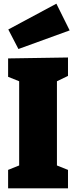

<svg xmlns="http://www.w3.org/2000/svg" viewBox="-20 -1022 413 1042"><path d="M349 -610 289 -581V-124L349 -100V0H24V-100L84 -124V-581L24 -605V-705L349 -710ZM80 -756 25 -862 286 -1002 358 -857Z"/></svg>

Font: Bitter Black
Style: Regular
Weight: 900
Designer: Sol Matas, and Bitter project Authors
Foundry: Sol Matas
Version: Version 2.001